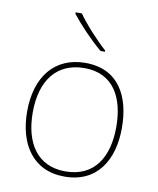

<svg xmlns="http://www.w3.org/2000/svg" viewBox="-86 -899 747 910"><g transform="rotate(10 287.5 -444.0)"><path d="M234 -832H204V-825C239 -780 299 -716 352 -672H373V-678C328 -718 263 -789 234 -832ZM515 -330C515 -483 451 -604 292 -604C145 -604 59 -498 59 -330C59 -173 134 -56 286 -56C443 -56 515 -175 515 -330ZM86 -330C86 -486 160 -579 292 -579C433 -579 488 -468 488 -330C488 -185 426 -81 286 -81C151 -81 86 -183 86 -330Z"/></g></svg>

Font: Noto Sans Malayalam UI Thin
Style: Regular
Weight: 100
Designer: Jelle Bosma - Monotype Design Team
Foundry: Monotype Imaging Inc.
Version: Version 2.104